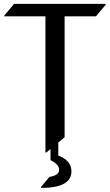

<svg xmlns="http://www.w3.org/2000/svg" viewBox="-20 -757 561 978"><path d="M211.4 19.5V-673.8H2.4V-678.7L51.8 -737.3H518.1V-732.4L468.8 -673.8H309.1V-58.1L276.9 -31.2V35.2Q343.8 60.5 343.8 116.2Q343.8 200.2 189 200.2V195.3L231.9 144Q281.2 136.2 281.2 108.2Q281.2 80.1 237.3 58.6V2L216.3 19.5Z"/></svg>

Font: Gothica
Style: Book
Weight: 400
Designer: Wojciech Kalinowski "wmk69" (wmk69@o2.pl)
Foundry: Wojciech Kalinowski "wmk69" (wmk69@o2.pl)
Version: Version 2.1.0; 2021-05-14